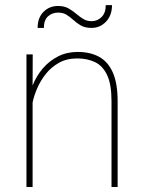

<svg xmlns="http://www.w3.org/2000/svg" viewBox="-20 -745 573 765"><path d="M211.4 -694.8Q187.5 -694.8 171.1 -679.7Q154.8 -664.6 154.8 -633.8H129.9Q129.9 -674.3 153.3 -697.8Q176.8 -721.2 210.9 -721.2Q236.3 -721.2 253.7 -711.2Q271 -701.2 285.6 -688.5Q298.8 -677.2 312.7 -668.9Q326.7 -660.6 345.2 -660.6Q368.2 -660.6 384.8 -677.2Q401.4 -693.8 401.4 -724.6H426.3Q426.3 -684.1 402.6 -658.9Q378.9 -633.8 344.7 -633.8Q318.4 -633.8 301.5 -643.8Q284.7 -653.8 271 -666.5Q258.8 -677.7 244.9 -686.3Q231 -694.8 211.4 -694.8ZM289.1 -538.1Q339.8 -538.1 375.5 -518.3Q411.1 -498.5 429.9 -455.3Q448.7 -412.1 448.7 -341.8V0H424.3V-341.8Q424.3 -409.2 406.7 -446Q389.2 -482.9 358.4 -497.6Q327.6 -512.2 287.6 -512.2Q246.1 -512.2 215.1 -494.9Q184.1 -477.5 162.6 -450.4Q141.1 -423.3 128.2 -393.1Q115.2 -362.8 109.9 -336.4V0H85.4V-528.3H110.4L109.9 -415.5V-404.3Q125 -442.4 150.6 -472.4Q176.3 -502.4 211.4 -520.3Q246.6 -538.1 289.1 -538.1Z"/></svg>

Font: Robert Sans Thin
Style: Regular
Weight: 100
Designer: Christian Robertson (extended by Adam Twardoch)
Foundry: Google
Version: Version 12.135;April 2, 2019;FontCreator 11.5.0.2425 64-bit;